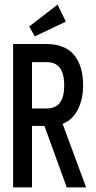

<svg xmlns="http://www.w3.org/2000/svg" viewBox="-20 -814 415 834"><path d="M37 0V-623H178Q262 -623 301.5 -575.5Q341 -528 341 -444Q341 -382 317.5 -337Q294 -292 252 -276L354 0H270L173 -267H119V0ZM119 -343H184Q259 -343 259 -443Q259 -544 184 -544H119ZM131 -656 107 -699 230 -794 266 -720Z"/></svg>

Font: Inconsolata Condensed SemiBold
Style: Regular
Weight: 600
Width: 3
Monospace: yes
Designer: Raph Levien, Cyreal, Brenton Simpson
Foundry: Raph Levien, Cyreal, Google
Version: Version 3.100; ttfautohint (v1.8.4.7-5d5b)